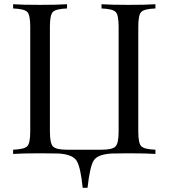

<svg xmlns="http://www.w3.org/2000/svg" viewBox="-20 -728 797 908"><path d="M634 -602V-106Q634 -51 648 -36.5Q662 -22 715 -20V0Q673 -3 587 -3Q537 -3 506 -2H508Q442 2 423.5 30.5Q405 59 394 160H371Q361 60 341.5 31Q322 2 257 -2Q223 -3 170 -3Q84 -3 42 0V-20Q95 -22 109 -36.5Q123 -51 123 -106V-602Q123 -657 109 -671.5Q95 -686 42 -688V-708Q82 -705 170 -705Q250 -705 297 -708V-688Q244 -686 230 -671.5Q216 -657 216 -602V-106Q216 -51 230.5 -35.5Q245 -20 297 -20H460Q512 -20 526.5 -35.5Q541 -51 541 -106V-602Q541 -657 527 -671.5Q513 -686 460 -688V-708Q506 -705 587 -705Q673 -705 715 -708V-688Q662 -686 648 -671.5Q634 -657 634 -602Z"/></svg>

Font: Playfair Display
Style: Regular
Weight: 400
Designer: Claus Eggers S?rensen
Foundry: Claus Eggers S?rensen
Version: Version 1.003